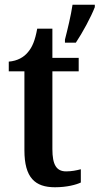

<svg xmlns="http://www.w3.org/2000/svg" viewBox="-20 -780 420 810"><path d="M254 -613V-600H300C328 -642 364 -708 380 -750V-760H286C279 -713 265 -656 254 -613ZM212 10C263 10 302 -1 321 -10V-66C302 -61 282 -57 259 -57C218 -57 201 -85 201 -151V-479H312V-536H201V-659H137C128 -609 116 -581 98 -560C81 -539 54 -523 17 -520V-479H83V-146C83 -30 128 10 212 10Z"/></svg>

Font: Noto Serif Armenian Condensed SemiBold
Style: Regular
Weight: 600
Width: 3
Designer: Monotype Design Team
Foundry: Monotype Imaging Inc.
Version: Version 2.008